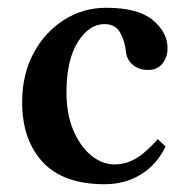

<svg xmlns="http://www.w3.org/2000/svg" viewBox="-20 -464 475 494"><path d="M406 -87Q384 -41 343 -15.5Q302 10 249 10Q143 10 90 -47Q37 -104 37 -201Q37 -273 66.5 -327.5Q96 -382 145 -413Q194 -444 253 -444Q335 -444 373 -412.5Q411 -381 411 -340Q411 -317 398 -300.5Q385 -284 361 -284Q337 -284 321.5 -297.5Q306 -311 304 -331Q302 -355 290 -378.5Q278 -402 249 -402Q209 -402 180 -355.5Q151 -309 151 -226Q151 -172 168 -130.5Q185 -89 213.5 -65Q242 -41 275 -41Q303 -41 328.5 -55.5Q354 -70 386 -106Z"/></svg>

Font: Libertinus Serif SemiBold
Style: Regular
Weight: 600
Designer: Philipp H. Poll, Khaled Hosny
Foundry: Caleb Maclennan
Version: Version 7.051;RELEASE